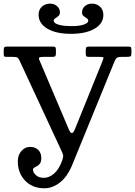

<svg xmlns="http://www.w3.org/2000/svg" viewBox="-20 -1000 725 1030"><path d="M473 -980.5Q499.5 -980.5 517 -963.8Q534.5 -947 534.5 -920.5Q534.5 -873.5 487.5 -846Q440.5 -818.5 361 -818.5Q281 -818.5 234 -846.2Q187 -874 187 -921.5Q187 -947.5 204.5 -964Q222 -980.5 248.5 -980.5Q271 -980.5 286.2 -967Q301.5 -953.5 301.5 -933Q301.5 -921 293.2 -914Q285 -907 276.5 -901.8Q268 -896.5 268 -888.5Q268 -876 292.8 -868Q317.5 -860 365 -860Q408 -860 430.8 -868.5Q453.5 -877 453.5 -888.5Q453.5 -897 445.2 -902Q437 -907 428.5 -913.8Q420 -920.5 420 -933Q420 -953.5 435.2 -967Q450.5 -980.5 473 -980.5ZM75.5 -134Q75.5 -168.5 95 -190.2Q114.5 -212 141.5 -212Q168 -212 184.8 -196Q201.5 -180 201.5 -153Q201.5 -133 194.8 -123.2Q188 -113.5 179.2 -109Q170.5 -104.5 163.8 -100.8Q157 -97 157 -89Q157 -75.5 172.2 -60.8Q187.5 -46 216 -46Q243.5 -46 270.2 -69Q297 -92 314.5 -141.5Q320 -159 318.5 -167.5Q317 -176 309.5 -191.5L84 -677Q78 -689 71.8 -692Q65.5 -695 45 -695H17Q7.5 -695 3.8 -696.8Q0 -698.5 0 -708V-731Q0 -742.5 3 -746.2Q6 -750 17 -750H263Q274 -750 277 -746.8Q280 -743.5 280 -732V-716Q280 -703 277 -699Q274 -695 261 -695H214.5Q194.5 -695 190.5 -690.8Q186.5 -686.5 192 -676L348.5 -307.5Q357.5 -286 365.5 -286Q373.5 -286 382.5 -308.5L530.5 -674Q537.5 -691 534 -693Q530.5 -695 505 -695H457Q446 -695 443 -698.5Q440 -702 440 -712V-729Q440 -742 442.8 -746Q445.5 -750 458 -750H669Q680.5 -750 682.8 -745.8Q685 -741.5 685 -730V-716Q685 -702 680.8 -698.5Q676.5 -695 662 -695H636.5Q611 -695 605 -688.5Q599 -682 592.5 -666L367.5 -115.5Q341.5 -52.5 301.8 -21.2Q262 10 218.5 10Q153.5 10 114.5 -31.2Q75.5 -72.5 75.5 -134Z"/></svg>

Font: Besley* Narrow
Style: Regular
Weight: 400
Width: 4
Designer: Owen Earl
Foundry: indestructible type*
Version: Version 3.000; ttfautohint (v1.8.3)